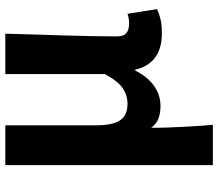

<svg xmlns="http://www.w3.org/2000/svg" viewBox="-68 -532 801 704"><g transform="rotate(-90 332.0 -179.5)"><path d="M79 -560H225V-229Q225 -166 243.5 -139Q262 -112 303 -112Q335 -112 361 -129.5Q387 -147 413 -195V-560H561Q560 -509 558 -453.5Q556 -398 554.5 -344Q553 -290 552 -240.5Q551 -191 551 -152Q551 -126 563.5 -116Q576 -106 599 -106Q616 -106 634 -112L651 -4Q635 4 614.5 9Q594 14 562 14Q452 14 429 -84H426Q403 -38 369.5 -14.5Q336 9 296 9Q273 9 252.5 2.5Q232 -4 216 -25Q216 9 217 37.5Q218 66 219.5 92Q221 118 222.5 144.5Q224 171 227 201H79Z"/></g></svg>

Font: SpoqaHanSansJP-Bold
Style: Regular
Weight: 700
Designer: [Source Han Sans]
Ryoko NISHIZUKA  (kana & ideographs); Paul D. Hunt (Latin, Greek & Cyrillic); Wenlong ZHANG  (bopomofo
Foundry: Spoqa (http://bi.spoqa.com)
Version: Version 1.002.20150607